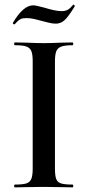

<svg xmlns="http://www.w3.org/2000/svg" viewBox="-20 -808 379 828"><path d="M293 -12Q296 -12 296 -6Q296 0 293 0Q261 0 242 -1L168 -2L96 -1Q77 0 44 0Q41 0 41 -6Q41 -12 44 -12Q78 -12 93.5 -17Q109 -22 115 -36.5Q121 -51 121 -81V-544Q121 -574 115 -588Q109 -602 93.5 -607.5Q78 -613 44 -613Q41 -613 41 -619Q41 -625 44 -625L96 -624Q140 -622 168 -622Q199 -622 243 -624L293 -625Q296 -625 296 -619Q296 -613 293 -613Q260 -613 244 -607Q228 -601 222.5 -586.5Q217 -572 217 -542V-81Q217 -50 222.5 -36Q228 -22 243.5 -17Q259 -12 293 -12ZM295 -787 297 -788Q299 -788 301 -785Q303 -782 302 -780Q275 -736 258.5 -721Q242 -706 221 -706Q205 -706 186.5 -711Q168 -716 163 -717Q146 -722 128 -726Q110 -730 94 -730Q77 -730 68.5 -725.5Q60 -721 53 -713.5Q46 -706 43 -703H42Q39 -703 36.5 -705.5Q34 -708 36 -710Q80 -785 123 -785Q135 -785 171 -775Q220 -760 245 -760Q262 -760 272.5 -766Q283 -772 295 -787Z"/></svg>

Font: Cormorant Garamond SemiBold
Style: Regular
Weight: 600
Designer: Christian Thalmann (Catharsis Fonts)
Foundry: Catharsis Fonts
Version: Version 4.000